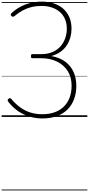

<svg xmlns="http://www.w3.org/2000/svg" viewBox="-20 -1440 1096 2365"><path d="M501 19Q426 19 352.5 -1.5Q279 -22 211 -66Q143 -110 84 -184Q76 -194 74.5 -203Q73 -212 84 -222Q94 -231 102.5 -231Q111 -231 120 -220Q176 -154 236 -112.5Q296 -71 361.5 -52Q427 -33 501 -33Q587 -33 654 -57.5Q721 -82 767.5 -128Q814 -174 838 -239Q862 -304 862 -385Q862 -488 815 -563.5Q768 -639 683 -681Q598 -723 484 -723H378Q369 -723 365 -729Q361 -735 361 -748Q361 -762 365.5 -767.5Q370 -773 378 -773H486Q568 -773 628 -799.5Q688 -826 726.5 -870.5Q765 -915 784 -971Q803 -1027 803 -1085Q803 -1157 778 -1210.5Q753 -1264 710 -1298.5Q667 -1333 611.5 -1350Q556 -1367 494 -1367Q425 -1367 368 -1353Q311 -1339 260.5 -1312Q210 -1285 160 -1243Q150 -1236 141 -1234Q132 -1232 122 -1242Q110 -1252 112.5 -1261.5Q115 -1271 121 -1277Q166 -1320 223 -1352Q280 -1384 349 -1402Q418 -1420 494 -1420Q571 -1420 637.5 -1399.5Q704 -1379 754 -1337Q804 -1295 832.5 -1232Q861 -1169 861 -1085Q861 -1033 847 -981.5Q833 -930 804 -884Q775 -838 727.5 -803.5Q680 -769 613 -750Q718 -730 786 -678.5Q854 -627 887 -551Q920 -475 920 -384Q920 -293 892.5 -219Q865 -145 812 -92Q759 -39 681 -10Q603 19 501 19ZM0 895H1056V905H0ZM0 -20H1056V0H0ZM0 -505H1056V-500H0ZM0 -1415H1056V-1405H0Z"/></svg>

Font: Playwrite BE WAL Guides
Style: Regular
Weight: 400
Designer: Veronika Burian, José Scaglione
Foundry: TypeTogether
Version: Version 1.003